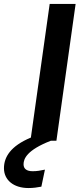

<svg xmlns="http://www.w3.org/2000/svg" viewBox="-111 -711 422 970"><path d="M140 -691 45 -16C-58 27 -91 83 -91 139C-91 198 -43 239 33 239C57 239 77 236 98 232L116 146C93 151 75 154 54 154C24 154 8 142 8 119C8 91 25 47 146 0H174L271 -691Z"/></svg>

Font: Fira Sans Medium
Style: Italic
Weight: 500
Italic angle: -8°
Designer: bBox Type GmbH & Carrois Corporate GbR & Edenspiekermann AG
Foundry: bBox Type GmbH & Carrois Corporate GbR & Edenspiekermann AG
Version: Version 4.301;PS 004.301;hotconv 1.0.88;makeotf.lib2.5.64775